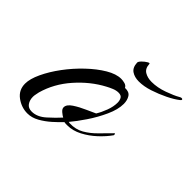

<svg xmlns="http://www.w3.org/2000/svg" viewBox="-113 -535 659 659"><g transform="rotate(45 217.0 -205.0)"><path d="M92 4Q63 4 38.5 -14Q14 -32 14 -63Q14 -86 29 -118Q44 -150 68.5 -183Q93 -216 123 -244.5Q153 -273 182.5 -290.5Q212 -308 236 -308Q244 -308 253.5 -305.5Q263 -303 267 -295Q287 -296 295 -283.5Q303 -271 303 -253Q303 -226 287.5 -192Q272 -158 251 -127Q230 -96 213 -76L219 -75Q248 -74 270.5 -87Q293 -100 312.5 -120Q332 -140 350 -158L352 -160Q355 -160 355 -155Q355 -153 354 -152Q340 -132 318 -111.5Q296 -91 270 -77.5Q244 -64 218 -64Q214 -64 210.5 -64Q207 -64 203 -65Q190 -51 172 -35Q154 -19 133.5 -7.5Q113 4 92 4ZM98 -11Q124 -11 148.5 -33Q173 -55 189 -73Q183 -76 174 -83.5Q165 -91 165 -99Q165 -113 184 -125.5Q203 -138 226 -148Q249 -158 259 -163Q269 -179 277 -200.5Q285 -222 285 -241Q285 -252 280.5 -260Q276 -268 263 -268Q252 -268 240 -263Q228 -258 219 -253Q168 -226 126.5 -179Q85 -132 69 -75Q68 -69 66.5 -62.5Q65 -56 65 -50Q65 -34 73 -22.5Q81 -11 98 -11ZM285 -344Q264 -344 250 -353.5Q236 -363 235 -386Q235 -391 243 -399Q251 -407 259.5 -412Q268 -417 268 -412Q269 -391 283 -382.5Q297 -374 317 -374Q345 -374 375.5 -385Q406 -396 421 -405Q426 -408 429 -408Q433 -408 434 -405.5Q435 -403 430 -399Q415 -387 389.5 -374.5Q364 -362 336.5 -353Q309 -344 285 -344Z"/></g></svg>

Font: Caramel
Style: Regular
Weight: 400
Designer: Robert E. Leuschke
Foundry: Robert E. Leuschke
Version: Version 1.010